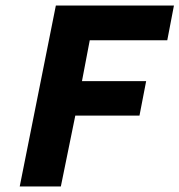

<svg xmlns="http://www.w3.org/2000/svg" viewBox="-20 -671 646 691"><path d="M51 0 181 -651H606L582 -526H303L275 -379H506L482 -255H251L199 0Z"/></svg>

Font: Source Code Pro ExtraLight ExtraBold
Style: Italic
Weight: 800
Italic angle: -11°
Monospace: yes
Version: Version 1.016;hotconv 1.0.116;makeotfexe 2.5.65601